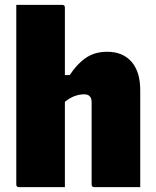

<svg xmlns="http://www.w3.org/2000/svg" viewBox="-20 -770 640 790"><path d="M58 0Q47 0 47 -11V-750H236Q247 -750 247 -739V-461H267Q295 -505 332 -531Q369 -557 421 -557Q485 -557 521 -516Q557 -475 557 -399V0H368Q357 0 357 -11V-349Q357 -382 326 -382Q308 -382 288 -375Q268 -368 247 -351V0Z"/></svg>

Font: Recursive Mn Lnr St Blk
Style: Regular
Weight: 900
Monospace: yes
Version: Version 1.079;hotconv 1.0.112;makeotfexe 2.5.65598; ttfautoh